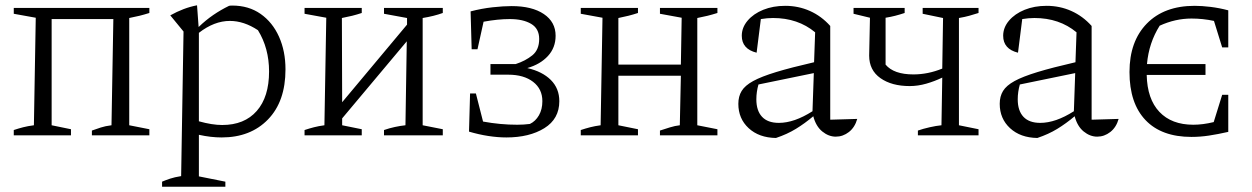

<svg xmlns="http://www.w3.org/2000/svg" viewBox="-20 -511 4726 725"><path d="M32 0V-20Q50 -26 67.5 -30.5Q85 -35 108 -38L115 -444L32 -459V-481H544V-462Q525 -456 507 -451.5Q489 -447 468 -443V-38L544 -23V0H327V-18Q344 -24 360.5 -29.5Q377 -35 401 -38L408 -439H175V-38L248 -23V0Z M592 194V175Q606 169 622.5 163.5Q639 158 664 154L673 -392L623 -453Q648 -467 673 -476.5Q698 -486 724 -491L730 -409Q757 -435 785.5 -454.5Q814 -474 845 -489Q850 -490 857 -490Q919 -490 964 -458.5Q1009 -427 1033.5 -372.5Q1058 -318 1058 -249Q1058 -128 992 -60Q926 8 817 8Q776 8 731 -2V155L831 175V194ZM848 -432Q789 -432 731 -387V-53Q781 -39 819 -39Q903 -39 949.5 -92Q996 -145 996 -241Q996 -329 954 -397Q901 -432 848 -432Z M1130 0V-20Q1148 -26 1165.5 -30.5Q1183 -35 1205 -38L1212 -444L1130 -459V-481H1346V-462Q1328 -456 1310 -451.5Q1292 -447 1271 -443L1272 -125L1517 -418V-443L1430 -459V-481H1652V-462Q1619 -450 1576 -443V-38L1652 -23V0H1430V-20Q1450 -27 1471 -31.5Q1492 -36 1511 -38L1516 -355L1272 -64V-38L1346 -23V0Z M1892 8Q1860 8 1824 2.5Q1788 -3 1751 -14L1755 -158H1777L1804 -52Q1869 -40 1933 -40Q1958 -40 1981 -43Q2002 -53 2015 -75.5Q2028 -98 2028 -129Q2028 -175 1993 -202Q1958 -229 1899 -229H1832V-269H1927Q1964 -281 1990 -302Q2016 -323 2016 -364Q2016 -403 1985.5 -421Q1955 -439 1905 -439Q1860 -439 1806 -429L1783 -325H1761L1757 -468Q1799 -479 1840 -483.5Q1881 -488 1912 -488Q1989 -488 2033.5 -458Q2078 -428 2078 -376Q2078 -331 2049 -299.5Q2020 -268 1971 -254Q2028 -241 2060 -209Q2092 -177 2092 -129Q2092 -62 2035.5 -27Q1979 8 1892 8Z M2173 0V-20Q2191 -26 2208.5 -30.5Q2226 -35 2248 -38L2255 -444L2173 -459V-481H2389V-462Q2371 -456 2353 -451.5Q2335 -447 2315 -443V-267H2551L2554 -444L2472 -459V-481H2689V-462Q2670 -456 2652 -451.5Q2634 -447 2613 -443V-38L2689 -23V0H2472V-18Q2490 -24 2509.5 -30Q2529 -36 2547 -38L2551 -225H2315V-38L2389 -23V0Z M2910 10Q2846 9 2807 -27Q2768 -63 2768 -119Q2768 -147 2780.5 -167.5Q2793 -188 2824 -205Q2855 -222 2911 -239Q2967 -256 3054 -276L3058 -389Q2993 -443 2899 -443Q2877 -443 2853 -439L2837 -312Q2781 -326 2781 -376Q2781 -407 2803 -433Q2825 -459 2862 -474Q2899 -489 2945 -489Q2995 -489 3038.5 -469.5Q3082 -450 3115 -413V-59L3217 -62Q3208 -30 3185.5 -12.5Q3163 5 3136 5Q3109 5 3085 -14.5Q3061 -34 3051 -72Q3019 -45 2985.5 -24.5Q2952 -4 2910 10ZM2836 -136Q2836 -93 2857.5 -70Q2879 -47 2921 -47Q2979 -47 3048 -91L3053 -235L2844 -192Q2836 -164 2836 -136Z M3446 0V-18Q3466 -25 3490.5 -30.5Q3515 -36 3535 -38L3538 -218Q3509 -204 3477.5 -195Q3446 -186 3415 -186Q3347 -186 3304.5 -216Q3262 -246 3262 -301L3265 -444L3203 -459V-481H3396V-462Q3378 -456 3360.5 -451.5Q3343 -447 3324 -444V-267Q3355 -230 3429 -230Q3484 -230 3538 -252L3541 -443L3464 -459V-481H3675V-462Q3656 -456 3640 -451.5Q3624 -447 3601 -443V-38L3675 -23V0Z M3897 10Q3833 9 3794 -27Q3755 -63 3755 -119Q3755 -147 3767.5 -167.5Q3780 -188 3811 -205Q3842 -222 3898 -239Q3954 -256 4041 -276L4045 -389Q3980 -443 3886 -443Q3864 -443 3840 -439L3824 -312Q3768 -326 3768 -376Q3768 -407 3790 -433Q3812 -459 3849 -474Q3886 -489 3932 -489Q3982 -489 4025.5 -469.5Q4069 -450 4102 -413V-59L4204 -62Q4195 -30 4172.5 -12.5Q4150 5 4123 5Q4096 5 4072 -14.5Q4048 -34 4038 -72Q4006 -45 3972.5 -24.5Q3939 -4 3897 10ZM3823 -136Q3823 -93 3844.5 -70Q3866 -47 3908 -47Q3966 -47 4035 -91L4040 -235L3831 -192Q3823 -164 3823 -136Z M4479 6Q4366 6 4305.5 -57.5Q4245 -121 4245 -239Q4245 -355 4310.5 -422Q4376 -489 4491 -489Q4518 -489 4551 -485Q4584 -481 4618 -472V-332H4595L4564 -432Q4522 -441 4479 -441Q4418 -441 4359 -414Q4318 -349 4311 -269H4532V-228H4310Q4312 -137 4358 -88.5Q4404 -40 4486 -40Q4522 -40 4563 -50L4595 -153H4618V-13Q4578 -4 4545 1Q4512 6 4479 6Z"/></svg>

Font: Piazzolla Light
Style: Regular
Weight: 300
Designer: Juan Pablo del Peral
Foundry: Huerta Tipografica
Version: Version 1.330